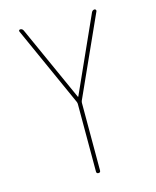

<svg xmlns="http://www.w3.org/2000/svg" viewBox="-112 -597 723 892"><g transform="rotate(-15 250.0 -150.5)"><path d="M238.3 -125 65.4 -509.8Q63.5 -513.7 65.4 -516.6Q67.4 -519.5 71.3 -519.5Q81.1 -519.5 85.9 -509.8L249 -147.5H250H251L414.1 -509.8Q418.9 -519.5 428.7 -519.5Q431.6 -519.5 434.1 -516.6Q436.5 -513.7 435.5 -509.8L261.7 -125Q259.8 -119.1 259.8 -115.2V210Q259.8 219.7 250 219.7Q240.2 219.7 240.2 210V-115.2Q240.2 -119.1 238.3 -125Z"/></g></svg>

Font: Rounded Mgen+ 1m thin
Style: Regular
Weight: 100
Designer: [Source Han Sans]
Ryoko NISHIZUKA  (kana & ideographs); Paul D. Hunt (Latin, Greek & Cyrillic); Wenlong ZHANG  (bopomofo
Version: Version 1.059.20150602